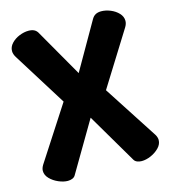

<svg xmlns="http://www.w3.org/2000/svg" viewBox="-111 -825 811 919"><g transform="rotate(-15 295.0 -365.5)"><path d="M112 6Q91 6 66.5 -4.5Q42 -15 25 -32.5Q8 -50 8 -71Q8 -84 17 -99L190 -366L24 -632Q14 -648 14 -663Q14 -684 30 -701Q46 -718 69.5 -727.5Q93 -737 115 -737Q132 -737 143.5 -731Q155 -725 162 -711L295 -479L428 -711Q436 -725 447.5 -731Q459 -737 475 -737Q497 -737 520.5 -727.5Q544 -718 560 -701Q576 -684 576 -663Q576 -648 566 -632L400 -366L573 -99Q582 -84 582 -71Q582 -50 565 -32.5Q548 -15 524 -4.5Q500 6 478 6Q466 6 456 2Q446 -2 441 -10L295 -258L149 -10Q144 -2 134 2Q124 6 112 6Z"/></g></svg>

Font: Dosis ExtraBold
Style: Regular
Weight: 800
Designer: EdgarTolentino, PabloImpallari, IginoMarini
Foundry: EdgarTolentino, PabloImpallari, IginoMarini
Version: Version 3.001; ttfautohint (v1.8.2)